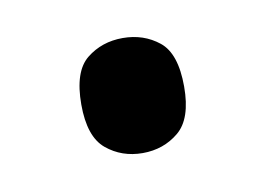

<svg xmlns="http://www.w3.org/2000/svg" viewBox="-33 -580 300 217"><g transform="rotate(-10 117.0 -472.0)"><path d="M117 -406Q93 -406 75.5 -420.5Q58 -435 58 -472Q58 -510 75.5 -524Q93 -538 117 -538Q141 -538 158.5 -524Q176 -510 176 -472Q176 -435 158.5 -420.5Q141 -406 117 -406Z"/></g></svg>

Font: Noto Serif SemiCondensed
Style: Regular
Weight: 400
Width: 4
Designer: Monotype Design Team
Foundry: Monotype Imaging Inc.
Version: Version 2.013